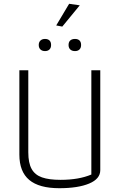

<svg xmlns="http://www.w3.org/2000/svg" viewBox="-20 -982 632 1011"><path d="M276 -848 344 -962 400 -954 308 -842ZM184 -745Q184 -760 193 -768.5Q202 -777 217 -777Q232 -777 240.5 -769Q249 -761 249 -745Q249 -730 240.5 -721.5Q232 -713 217 -713Q202 -713 193 -721.5Q184 -730 184 -745ZM341 -745Q341 -761 350 -769Q359 -777 375 -777Q390 -777 398.5 -769Q407 -761 407 -745Q407 -730 398.5 -721.5Q390 -713 375 -713Q359 -713 350 -721.5Q341 -730 341 -745ZM82 -168V-612H129V-180Q129 -124 146.5 -92.5Q164 -61 201 -48Q238 -35 299 -35Q395 -35 461 -63V-612H508V-86Q508 -40 449.5 -15.5Q391 9 292 9Q186 9 134 -34.5Q82 -78 82 -168Z"/></svg>

Font: Athiti Light
Style: Regular
Weight: 300
Designer: CadsonDemak Team
Foundry: CadsonDemak
Version: Version 1.032